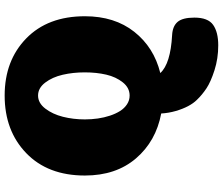

<svg xmlns="http://www.w3.org/2000/svg" viewBox="-88 -642 980 845"><g transform="rotate(-90 402.5 -220.0)"><path d="M670 47Q709 49 728 71Q747 93 747 145Q747 205 715 227.5Q683 250 625 250Q567 250 515.5 233.5Q464 217 435.5 198Q407 179 385 156Q370 141 357.5 117.5Q345 94 336 63Q327 32 325 -1Q203 -24 127.5 -112Q52 -200 52 -337Q52 -500 150.5 -595Q249 -690 404 -690Q558 -690 655.5 -595Q753 -500 753 -337Q753 -206 684.5 -119.5Q616 -33 503 -5Q544 40 670 47ZM404 -543Q371 -543 346.5 -511Q322 -479 310.5 -433.5Q299 -388 299 -337Q299 -308 303 -280Q307 -252 315.5 -226.5Q324 -201 336 -182Q348 -163 365.5 -151.5Q383 -140 404 -140Q438 -140 462 -170Q486 -200 496 -243Q506 -286 506 -337.5Q506 -389 495.5 -434.5Q485 -480 461 -511.5Q437 -543 404 -543Z"/></g></svg>

Font: Coiny 2.0
Style: Regular
Weight: 400
Version: Version 1.001 July 11, 2018